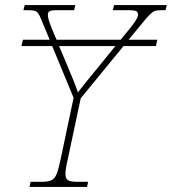

<svg xmlns="http://www.w3.org/2000/svg" viewBox="-20 -734 675 754"><path d="M96 0 100 -20H143Q168 -20 181.5 -26Q195 -32 202.5 -51Q210 -70 218 -108L269 -350L185 -553H64L70 -578H175L143 -655Q136 -673 130 -681.5Q124 -690 114.5 -692Q105 -694 85 -694H72L77 -714H276L271 -694H207Q182 -694 175 -690Q168 -686 168 -677Q168 -667 171.5 -655Q175 -643 184 -621L202 -578H454L466 -593Q493 -625 504.5 -641Q516 -657 519 -664.5Q522 -672 522 -677Q522 -685 516 -689.5Q510 -694 484 -694H423L428 -714H635L630 -694H611Q596 -694 587 -690.5Q578 -687 565.5 -674Q553 -661 528 -630L485 -578H598L592 -553H465L297 -348L246 -108Q237 -69 237 -51Q237 -32 247.5 -26Q258 -20 283 -20H326L322 0ZM240 -487Q251 -460 265 -426.5Q279 -393 286 -371Q299 -388 316.5 -410Q334 -432 359 -462L433 -553H212Z"/></svg>

Font: Noto Serif Thin
Style: Italic
Weight: 100
Italic angle: -12°
Designer: Monotype Design Team
Foundry: Monotype Imaging Inc.
Version: Version 2.014; ttfautohint (v1.8.4.7-5d5b)